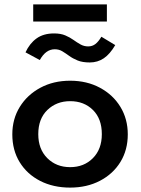

<svg xmlns="http://www.w3.org/2000/svg" viewBox="-20 -843 640 873"><path d="M299 10Q222 10 162.5 -20.5Q103 -51 69.5 -105.5Q36 -160 36 -232Q36 -302 70 -357Q104 -412 163.5 -444Q223 -476 299 -476Q375 -476 434.5 -444Q494 -412 527.5 -357Q561 -302 561 -232Q561 -161 527.5 -106.5Q494 -52 434.5 -21Q375 10 299 10ZM299 -83Q362 -83 402.5 -124Q443 -165 443 -233Q443 -303 402.5 -343Q362 -383 299 -383Q237 -383 195.5 -343Q154 -303 154 -233Q154 -165 195 -124Q236 -83 299 -83ZM441 -676 504 -638Q480 -597 452 -578Q424 -559 388 -559Q355 -559 333 -568Q311 -577 294.5 -589Q278 -601 263 -610Q248 -619 229 -619Q188 -619 161 -570L96 -605Q115 -646 146.5 -668.5Q178 -691 226 -691Q256 -691 277 -682Q298 -673 314 -661.5Q330 -650 346 -641Q362 -632 381 -632Q400 -632 414 -643Q428 -654 441 -676ZM131 -745V-823H466V-745Z"/></svg>

Font: Inconsolata Expanded Bold
Style: Regular
Weight: 700
Width: 7
Monospace: yes
Designer: Raph Levien, Cyreal, Brenton Simpson
Foundry: Raph Levien, Cyreal, Google
Version: Version 3.001; ttfautohint (v1.8.2.53-6de2)